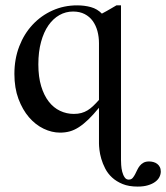

<svg xmlns="http://www.w3.org/2000/svg" viewBox="-20 -480 620 716"><path d="M349.1 -318.8Q349.1 -342.8 343.3 -364.3Q337.4 -385.7 325.7 -401.9Q314 -418 295.7 -427.5Q277.3 -437 252.4 -437Q225.1 -437 201.7 -423.8Q178.2 -410.6 160.6 -385.5Q143.1 -360.4 133.1 -323.7Q123 -287.1 123 -239.7Q123 -193.4 133.5 -158.7Q144 -124 161.9 -101.1Q179.7 -78.1 203.9 -66.7Q228 -55.2 255.4 -55.2Q271 -55.2 283.4 -58.6Q295.9 -62 306.6 -68.6Q317.4 -75.2 327.6 -85Q337.9 -94.7 349.1 -107.4ZM579.6 159.7Q579.6 169.9 574.5 180.2Q569.3 190.4 558.6 198.2Q547.9 206.1 531.7 210.9Q515.6 215.8 493.2 215.8Q460.4 215.8 437.3 206.3Q414.1 196.8 397.9 181.9Q381.8 167 372.3 148.4Q362.8 129.9 357.7 112.1Q352.5 94.2 350.8 78.9Q349.1 63.5 349.1 55.2V-78.1Q327.6 -51.8 309.3 -34.2Q291 -16.6 273.9 -5.6Q256.8 5.4 240 10Q223.1 14.6 204.1 14.6Q173.3 14.6 142.8 0Q112.3 -14.6 88.1 -42.7Q64 -70.8 48.8 -111.3Q33.7 -151.9 33.7 -204.1Q33.7 -260.3 51.8 -307.1Q69.8 -354 101.6 -387.9Q133.3 -421.9 175.8 -440.9Q218.3 -460 267.6 -460Q295.4 -460 319.1 -453.4Q342.8 -446.8 359.9 -429.2Q367.2 -433.1 376.5 -438.2Q385.7 -443.4 394 -448.2Q403.8 -453.6 414.1 -460H431.2V115.7Q431.2 122.1 431.9 135Q432.6 147.9 435.8 160.6Q439 173.3 445.6 182.4Q452.1 191.4 463.9 189.5Q470.7 188.5 475.3 182.9Q480 177.2 483.9 169.7Q487.8 162.1 491.7 153.8Q495.6 145.5 501.2 138.4Q506.8 131.3 515.1 126.7Q523.4 122.1 536.1 122.1Q544.4 122.1 552.2 124.3Q560.1 126.5 566.2 131.1Q572.3 135.7 575.9 142.8Q579.6 149.9 579.6 159.7Z"/></svg>

Font: Doulos SIL APac
Style: Regular
Weight: 400
Designer: Walt Agee, Victor Gaultney, Peter Martin, Debbi Hosken, Becca Hirsbrunner
Foundry: SIL International
Version: Version 5.000